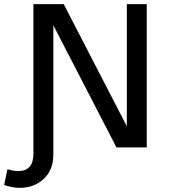

<svg xmlns="http://www.w3.org/2000/svg" viewBox="-61 -710 827 925"><path d="M-41 181 -25 105Q-13 109 0 111.5Q13 114 28 114Q63 114 81.5 93.5Q100 73 100 30V-690H246L570 -63L550 -58V-690H646V0H500L176 -627L196 -632V34Q196 109 149.5 152Q103 195 34 195Q14 195 -5.5 191Q-25 187 -41 181Z"/></svg>

Font: Radio Canada
Style: Regular
Weight: 400
Designer: Charles Daoud, Etienne Aubert Bonn, Alexandre Saumier Demers, Jacques Le Bailly
Foundry: Radio-Canada
Version: Version 2.104;gftools[0.9.28.dev5+ged2979d]